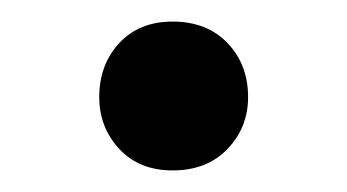

<svg xmlns="http://www.w3.org/2000/svg" viewBox="-20 -377 322 178"><path d="M72 -287C72 -268.3 78.2 -252.3 90.5 -239C102.8 -225.7 119.3 -219 140 -219C161.3 -219 178.3 -225.7 191 -239C203.7 -252.3 210 -268.3 210 -287C210 -307 203.7 -323.7 191 -337C178.3 -350.3 161.3 -357 140 -357C119.3 -357 102.8 -350.3 90.5 -337C78.2 -323.7 72 -307 72 -287Z"/></svg>

Font: Libre Caslon Text
Style: Regular
Weight: 400
Designer: Pablo Impallari, Rodrigo Fuenzalida
Foundry: Pablo Impallari, Rodrigo Fuenzalida
Version: Version 1.000; ttfautohint (v0.93) -l 8 -r 50 -G 200 -x 14 -